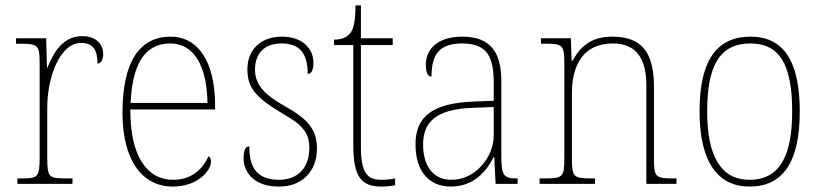

<svg xmlns="http://www.w3.org/2000/svg" viewBox="-20 -677 3024 707"><path d="M44 0H247V-20H221C160 -20 154 -24 154 -97V-280C154 -398 203 -519 278 -519C323 -519 339 -493 339 -443C353 -443 360 -459 360 -479C360 -515 332 -544 283 -544C211 -544 176 -482 155 -428H153L150 -536H39V-516H51C121 -516 126 -512 126 -441V-97C126 -24 119 -20 59 -20H44Z M617 10C708 10 757 -49 757 -82C757 -93 753 -98 748 -102C727 -55 687 -15 617 -15C522 -15 459 -101 460 -274H772V-290C772 -447 711 -542 608 -542C495 -542 431 -451 431 -262C431 -87 503 10 617 10ZM744 -298H461C467 -432 508 -517 607 -517C698 -517 742 -428 744 -298Z M1008 10C1091 10 1147 -45 1147 -129C1147 -189 1127 -231 1034 -283C959 -325 919 -361 919 -421C919 -475 949 -517 1016 -517C1079 -517 1113 -486 1113 -405C1128 -405 1134 -420 1134 -447C1134 -495 1097 -542 1018 -542C939 -542 891 -493 891 -422C891 -351 924 -316 1027 -255C1105 -211 1119 -178 1119 -131C1119 -63 1080 -15 1008 -15C925 -15 898 -61 898 -138C884 -138 877 -124 877 -94C877 -50 907 10 1008 10Z M1383 10C1399 10 1416 9 1435 5V-20C1415 -16 1402 -15 1382 -15C1331 -15 1309 -44 1309 -135V-511H1426V-536H1309V-657H1289C1289 -599 1282 -567 1267 -552C1256 -539 1236 -531 1210 -531V-511H1281V-141C1281 -29 1309 10 1383 10Z M1640 10C1728 10 1774 -51 1798 -99H1800L1805 0H1886V-20H1881C1833 -20 1826 -33 1826 -107V-379C1826 -486 1785 -542 1682 -542C1582 -542 1548 -487 1548 -440C1548 -410 1555 -395 1569 -395C1569 -475 1596 -517 1682 -517C1777 -517 1798 -464 1798 -371V-306L1723 -303C1577 -297 1510 -251 1510 -146C1510 -40 1565 10 1640 10ZM1643 -15C1568 -15 1538 -74 1538 -145C1538 -226 1583 -275 1721 -280L1798 -283V-178C1798 -100 1732 -15 1643 -15Z M1967 0H2171V-20H2159C2091 -20 2086 -25 2086 -95V-334C2086 -439 2129 -517 2237 -517C2327 -517 2360 -455 2360 -365V0H2471V-20H2460C2393 -20 2388 -25 2388 -95V-359C2388 -483 2343 -542 2236 -542C2166 -542 2123 -516 2088 -453H2085L2082 -536H1972V-516H1991C2052 -516 2058 -511 2058 -442V-95C2058 -25 2053 -20 1985 -20H1967Z M2740 10C2861 10 2925 -77 2925 -267C2925 -455 2863 -542 2744 -542C2618 -542 2556 -453 2556 -267C2556 -78 2625 10 2740 10ZM2740 -15C2632 -15 2584 -106 2584 -267C2584 -433 2629 -517 2743 -517C2852 -517 2897 -437 2897 -267C2897 -111 2856 -15 2740 -15Z"/></svg>

Font: Noto Serif Thai SemiCondensed Thin
Style: Regular
Weight: 100
Width: 4
Designer: Monotype Design Team
Foundry: Monotype Imaging Inc.
Version: Version 2.002